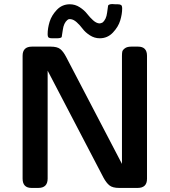

<svg xmlns="http://www.w3.org/2000/svg" viewBox="-20 -923 834 943"><path d="M91 -46V-649Q91 -694 137 -694H229Q261 -694 276 -682Q291 -670 305 -643L579 -118V-648Q579 -661 580.5 -669Q582 -677 593 -685.5Q604 -694 625 -694H658Q702 -694 702 -649V-45Q702 0 656 0H565Q533 0 517.5 -12.5Q502 -25 488 -51L214 -576V-46Q214 0 168 0H135Q91 0 91 -46ZM214 -756Q214 -784 223.5 -815.5Q233 -847 259 -874.5Q285 -902 323 -902Q349 -902 371.5 -887.5Q394 -873 407.5 -855.5Q421 -838 437 -823.5Q453 -809 468 -808L475 -809L483 -812Q502 -827 506 -860.5Q510 -894 511 -896Q516 -903 532 -903Q534 -903 539 -902.5Q544 -902 547 -902H558Q569 -902 574.5 -898.5Q580 -895 580 -881Q580 -854 570.5 -822.5Q561 -791 534.5 -763Q508 -735 470 -735Q444 -735 421.5 -749.5Q399 -764 386 -781.5Q373 -799 357 -813.5Q341 -828 326 -829H318L311 -825Q293 -810 288.5 -776.5Q284 -743 283 -741Q279 -735 259 -735H235Q224 -735 219 -738.5Q214 -742 214 -756Z"/></svg>

Font: CMU Sans Serif
Style: Bold
Weight: 700
Version: Version 0.7.0